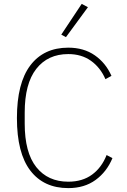

<svg xmlns="http://www.w3.org/2000/svg" viewBox="-20 -955 653 987"><path d="M331 12Q205 12 136 -78Q67 -168 67 -348Q67 -528 136 -619Q205 -710 331 -710Q411 -710 467.5 -670.5Q524 -631 553 -565L522 -548Q496 -608 447.5 -642.5Q399 -677 331 -677Q226 -677 166.5 -601Q107 -525 107 -376V-320Q107 -171 166.5 -96Q226 -21 331 -21Q404 -21 453.5 -57.5Q503 -94 528 -158L558 -142Q529 -72 471.5 -30Q414 12 331 12ZM319 -764 295 -777 400 -935 432 -918Z"/></svg>

Font: IBM Plex Sans ExtLt
Style: Regular
Weight: 200
Designer: Mike Abbink, Paul van der Laan, Pieter van Rosmalen
Foundry: Bold Monday
Version: Version 3.005